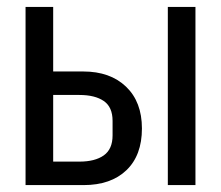

<svg xmlns="http://www.w3.org/2000/svg" viewBox="-20 -536 640 556"><path d="M54 -516H134V-329H221Q299 -329 345 -285Q391 -241 391 -164Q391 -86 346 -43Q301 0 222 0H54ZM210 -68Q255 -68 280.5 -86Q306 -104 306 -144V-186Q306 -226 280.5 -243.5Q255 -261 210 -261H134V-68ZM466 -516H546V0H466Z"/></svg>

Font: IBM Plex Mono
Style: Regular
Weight: 400
Monospace: yes
Designer: Mike Abbink, Paul van der Laan, Pieter van Rosmalen
Foundry: Bold Monday
Version: Version 2.3